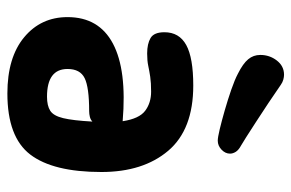

<svg xmlns="http://www.w3.org/2000/svg" viewBox="-158 -642 808 533"><g transform="rotate(90 246.5 -376.0)"><path d="M240 8Q140 8 84 -38.5Q28 -85 28 -159Q28 -246 101.5 -285Q175 -324 317 -312Q310 -358 288 -374.5Q266 -391 235 -391Q210 -391 193.5 -388.5Q177 -386 163 -383Q149 -380 129 -380Q102 -380 86 -389.5Q70 -399 70 -428Q70 -469 105.5 -488.5Q141 -508 218 -508Q340 -508 399 -438.5Q458 -369 458 -253Q458 -119 409.5 -55.5Q361 8 240 8ZM172 -159Q172 -102 249 -102Q274 -102 288 -111Q302 -120 308.5 -147Q315 -174 318 -228Q313 -223 305 -221Q297 -219 289 -219Q223 -219 197.5 -206.5Q172 -194 172 -159ZM371 -576Q362 -576 339 -581.5Q316 -587 286.5 -595.5Q257 -604 229.5 -613.5Q202 -623 185 -632Q157 -646 145 -660.5Q133 -675 133 -694Q133 -720 148.5 -740Q164 -760 188 -760Q194 -760 201.5 -758Q209 -756 216 -751Q239 -735 266 -717Q293 -699 318.5 -682.5Q344 -666 362 -654.5Q380 -643 384 -641Q397 -634 402 -626Q407 -618 407 -610Q407 -597 396 -586.5Q385 -576 371 -576Z"/></g></svg>

Font: Madimi One
Style: Regular
Weight: 400
Designer: Taurai Valerie Mtake, Mirko Velimirovic
Foundry: TaVaTake
Version: Version 1.000; ttfautohint (v1.8.4.7-5d5b)